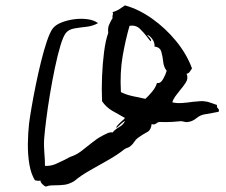

<svg xmlns="http://www.w3.org/2000/svg" viewBox="-20 -690 840 713"><path d="M792 -275Q788 -274 771.5 -271Q755 -268 744 -266Q725 -264 710 -251.5Q695 -239 678 -237Q674 -236 668.5 -237Q663 -238 659 -239Q654 -240 653 -240H652Q644 -239 622 -237.5Q600 -236 571 -237Q567 -236 565 -235Q563 -234 561 -232Q558 -230 554.5 -228.5Q551 -227 543 -229Q541 -207 526.5 -199.5Q512 -192 492 -178Q484 -172 478.5 -163Q473 -154 464 -147Q460 -143 453 -141Q446 -139 441 -135Q416 -115 381.5 -95.5Q347 -76 313.5 -57Q280 -38 255 -17Q236 -6 220 -4Q204 -2 190 -2Q180 -2 170 -1.5Q160 -1 150 3Q143 0 136.5 -7Q130 -14 130 -20Q126 -18 121.5 -18.5Q117 -19 112 -20Q111 -20 110 -20Q95 -44 89 -80Q83 -116 83.5 -156Q84 -196 88 -232Q91 -255 97.5 -293Q104 -331 113 -375Q122 -419 132.5 -461.5Q143 -504 154 -536.5Q165 -569 175 -583Q185 -597 207 -606Q229 -615 255.5 -618.5Q282 -622 306 -618.5Q330 -615 344 -604Q324 -593 300.5 -590.5Q277 -588 256.5 -584.5Q236 -581 225 -568Q215 -556 204.5 -521Q194 -486 184 -438.5Q174 -391 165.5 -340Q157 -289 151.5 -245Q146 -201 144 -175Q143 -159 143.5 -145Q144 -131 145 -118Q146 -107 146.5 -96.5Q147 -86 147 -74Q168 -73 185.5 -80.5Q203 -88 219 -96Q227 -100 234 -104Q241 -108 248 -110Q265 -116 284 -130.5Q303 -145 322 -160.5Q341 -176 357 -184Q358 -185 362 -187Q369 -191 379.5 -195.5Q390 -200 398 -198Q408 -210 422.5 -218Q437 -226 444 -240Q443 -242 430.5 -231Q418 -220 413 -215Q410 -217 417 -225Q424 -233 432 -240Q437 -244 440 -247Q443 -250 444 -252Q420 -265 397 -278.5Q374 -292 359 -314Q357 -359 359 -407Q361 -455 366.5 -497.5Q372 -540 382 -568Q380 -586 384.5 -596.5Q389 -607 395 -618Q397 -621 398 -622Q397 -626 398 -632Q399 -635 399.5 -638Q400 -641 398 -645Q412 -649 421 -654.5Q430 -660 444 -670Q495 -656 544.5 -621Q594 -586 633.5 -538Q673 -490 693 -436Q689 -430 685 -424Q681 -418 673 -416Q680 -399 670 -383.5Q660 -368 647 -353Q638 -342 630.5 -331.5Q623 -321 620 -310Q636 -306 656.5 -307.5Q677 -309 697 -312Q710 -313 720.5 -314Q731 -315 738 -314Q751 -313 765 -307.5Q779 -302 786 -300Q785 -295 786 -292.5Q787 -290 789 -288Q791 -286 792.5 -283.5Q794 -281 792 -275ZM599 -427Q588 -441 586 -461Q584 -481 579 -498Q574 -515 554 -517Q555 -533 544.5 -546.5Q534 -560 526 -560Q526 -560 531 -555Q536 -550 539.5 -544.5Q543 -539 539 -537Q536 -540 533 -544Q530 -548 527 -552Q515 -568 499.5 -583Q484 -598 461 -594Q446 -542 435.5 -482Q425 -422 429 -348Q449 -338 472.5 -333Q496 -328 520 -323Q531 -333 544.5 -349Q558 -365 563 -382Q576 -379 585.5 -396Q595 -413 599 -427Z"/></svg>

Font: Yuji Boku
Style: Regular
Weight: 400
Designer: Kataoka Yuji
Foundry: Kinuta Font Factory
Version: Version 3.002